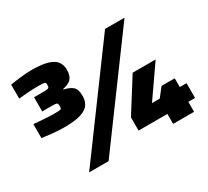

<svg xmlns="http://www.w3.org/2000/svg" viewBox="-137 -915 1232 1136"><g transform="rotate(-30 479.0 -347.5)"><path d="M182 -304Q150 -304 107.5 -308Q65 -312 33 -317V-412Q68 -409 107.5 -406.5Q147 -404 172 -404Q204 -404 213 -406Q222 -408 222 -426Q222 -445 214.5 -448Q207 -451 183 -451H116V-548H183Q201 -548 209 -550Q217 -552 219 -557Q221 -562 221 -572Q221 -583 217.5 -587Q214 -591 202 -592Q190 -593 165 -593Q136 -593 99.5 -590.5Q63 -588 36 -585V-680Q65 -685 107 -690Q149 -695 182 -695Q255 -695 295 -682Q335 -669 350.5 -646Q366 -623 366 -592Q366 -551 347.5 -531.5Q329 -512 289 -504V-501Q329 -492 349 -474.5Q369 -457 369 -411Q369 -380 354.5 -356Q340 -332 300 -318Q260 -304 182 -304ZM176 0 682 -688H815L309 0ZM750 0V-68H553V-158L694 -382H851L703 -169H756L803 -229H893V-169H939V-68H893V0Z"/></g></svg>

Font: Saira Expanded Black
Style: Regular
Weight: 900
Width: 7
Designer: Hector Gatti with collaboration of the Omnibus-Type team
Foundry: Omnibus-Type
Version: Version 1.101